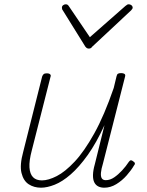

<svg xmlns="http://www.w3.org/2000/svg" viewBox="-20 -856 686 893"><path d="M171 17Q138 17 113.5 1Q89 -15 80 -51.5Q71 -88 88 -150L176 -500Q179 -508 183.5 -511.5Q188 -515 199 -515Q208 -515 213 -510.5Q218 -506 215 -499L128 -157Q115 -108 117 -77.5Q119 -47 133.5 -32Q148 -17 175 -17Q205 -17 244 -37Q283 -57 327.5 -104.5Q372 -152 418.5 -235.5Q465 -319 509 -447L522 -501Q524 -510 528.5 -513Q533 -516 544 -516Q553 -516 558.5 -512.5Q564 -509 562 -501L459 -96Q451 -70 449.5 -52.5Q448 -35 453.5 -26.5Q459 -18 472 -18Q492 -18 511 -31Q530 -44 548 -63.5Q566 -83 579 -103Q584 -110 588.5 -110.5Q593 -111 599 -106Q607 -101 607.5 -96Q608 -91 603 -86Q591 -65 569.5 -40.5Q548 -16 521 0.5Q494 17 465 17Q449 17 437 11Q425 5 418.5 -8Q412 -21 412.5 -42.5Q413 -64 421 -92L466 -274Q428 -191 388 -135Q348 -79 309 -45Q270 -11 234.5 3Q199 17 171 17ZM579 -836Q586 -836 591.5 -831.5Q597 -827 597 -820Q597 -817 595 -814.5Q593 -812 590 -808L409 -639Q405 -633 401 -631.5Q397 -630 392 -630Q389 -630 385.5 -631.5Q382 -633 377 -639L272 -808Q270 -810 269 -813.5Q268 -817 268 -820Q268 -828 274 -832Q280 -836 285 -836Q290 -836 293 -834.5Q296 -833 299 -829L398 -683L563 -828Q569 -833 572 -834.5Q575 -836 579 -836Z"/></svg>

Font: Playwrite IS Thin
Style: Regular
Weight: 250
Designer: Veronika Burian, José Scaglione
Foundry: TypeTogether
Version: Version 1.002